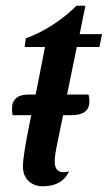

<svg xmlns="http://www.w3.org/2000/svg" viewBox="-20 -629 376 670"><path d="M248 -465 214 -299H289Q292 -289 292 -275Q292 -227 229 -227H200L179 -124Q171 -87 171 -66Q171 -28 201 -28Q211 -28 221 -31Q197 21 129 21Q99 21 79.5 2.5Q60 -16 60 -49Q60 -88 89 -227H24Q22 -235 22 -251Q22 -274 36.5 -286.5Q51 -299 78 -299H104Q109 -321 109 -322L137 -465H66L70 -495Q119 -513 165 -543Q211 -573 247 -609H278L258 -510H336L327 -465Z"/></svg>

Font: Sansita
Style: Italic
Weight: 400
Italic angle: -11°
Designer: Pablo Cosgaya
Foundry: Omnibus-Type
Version: Version 1.006